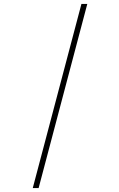

<svg xmlns="http://www.w3.org/2000/svg" viewBox="-20 -820 610 982"><path d="M426.5 -800 177.5 142H147.5L396.5 -800Z"/></svg>

Font: League Mono Narrow Thin
Style: Regular
Weight: 100
Width: 3
Designer: Tyler Finck
Foundry: The League of Moveable Type / Tyler Finck
Version: Version 2.210